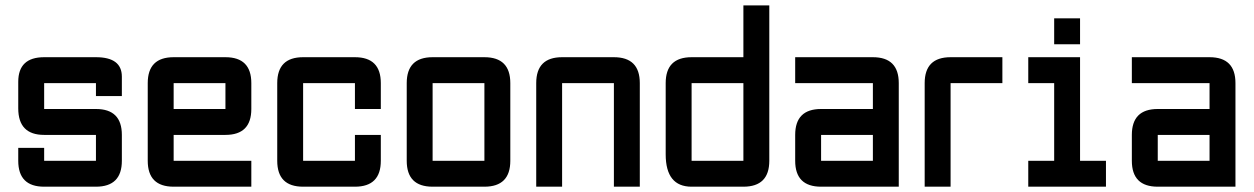

<svg xmlns="http://www.w3.org/2000/svg" viewBox="-20 -704 4728 724"><path d="M48.8 -146.5H146.5V-97.7H341.8V-195.3H146.5Q48.8 -195.3 48.8 -295.4V-395.5Q48.8 -488.3 146.5 -488.3H341.8Q439.5 -488.3 439.5 -415V-341.8H341.8V-390.6H146.5V-293H341.8Q439.5 -293 439.5 -195.3V-97.7Q439.5 0 341.8 0H146.5Q48.8 0 48.8 -97.7Z M634.8 -488.3H830.1Q927.7 -488.3 927.7 -390.6V-293Q927.7 -195.3 830.1 -195.3H634.8V-97.7H927.7V0H634.8Q537.1 0 537.1 -97.7V-390.6Q537.1 -488.3 634.8 -488.3ZM830.1 -390.6H634.8V-293H830.1Z M1318.4 0H1123Q1025.4 0 1025.4 -97.7V-390.6Q1025.4 -488.3 1123 -488.3H1318.4Q1416 -488.3 1416 -390.6V-293H1318.4V-390.6H1123V-97.7H1318.4V-195.3H1416V-97.7Q1416 0 1318.4 0Z M1806.6 0H1611.3Q1513.7 0 1513.7 -97.7V-390.6Q1513.7 -488.3 1611.3 -488.3H1806.6Q1904.3 -488.3 1904.3 -390.6V-97.7Q1904.3 0 1806.6 0ZM1806.6 -97.7V-390.6H1611.3V-97.7Z M2294.9 -390.6H2099.6V0H2002V-390.6Q2002 -488.3 2099.6 -488.3H2294.9Q2392.6 -488.3 2392.6 -390.6V0H2294.9Z M2880.9 -97.7Q2880.9 0 2783.2 0H2587.9Q2490.2 0 2490.2 -122.1V-390.6Q2490.2 -488.3 2587.9 -488.3H2783.2V-683.6H2880.9ZM2587.9 -97.7H2783.2V-390.6H2587.9Z M3369.1 0H3076.2Q2978.5 0 2978.5 -97.7V-195.3Q2978.5 -293 3076.2 -293H3271.5V-390.6H2978.5V-488.3H3271.5Q3369.1 -488.3 3369.1 -390.6ZM3076.2 -97.7H3271.5V-195.3H3076.2Z M3564.5 -488.3H3759.8V-390.6H3564.5V0H3466.8V-390.6Q3466.8 -488.3 3564.5 -488.3Z M3955.1 -537.1V-634.8H4052.7V-537.1ZM3857.4 0V-97.7H3955.1V-390.6H3857.4V-488.3H4052.7V-97.7H4150.4V0Z M4638.7 0H4345.7Q4248 0 4248 -97.7V-195.3Q4248 -293 4345.7 -293H4541V-390.6H4248V-488.3H4541Q4638.7 -488.3 4638.7 -390.6ZM4345.7 -97.7H4541V-195.3H4345.7Z"/></svg>

Font: BabelStone Runic Beowulf
Style: Regular
Weight: 400
Designer: Andrew West
Foundry: BabelStone
Version: Version 7.004;November 9, 2023